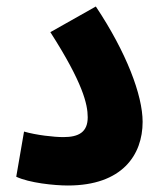

<svg xmlns="http://www.w3.org/2000/svg" viewBox="-20 -565 494 591"><path d="M30 -21C70 -2 147 6 189 6C356 6 419 -88 419 -190C419 -272 369 -404 275 -545L135 -466C235 -310 250 -244 250 -204C250 -158 222 -143 175 -143C146 -143 92 -149 54 -160Z"/></svg>

Font: Noto Sans Arabic UI ExtraCondensed Extra
Style: Regular
Weight: 800
Width: 3
Designer: Nadine Chahine - Monotype Design Team
Foundry: Monotype Imaging Inc.
Version: Version 1.900